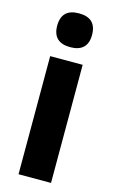

<svg xmlns="http://www.w3.org/2000/svg" viewBox="-119 -815 512 862"><g transform="rotate(15 137.0 -384.0)"><path d="M137 -768C85 -768 56 -744 56 -689C56 -635 86 -611 137 -611C188 -611 218 -635 218 -689C218 -743 190 -768 137 -768ZM212 -549H61V0H212Z"/></g></svg>

Font: Noto Sans Gujarati Condensed ExtraBold
Style: Regular
Weight: 800
Width: 3
Designer: Jelle Bosma - Monotype Design Team, Universal Thirst
Foundry: Monotype Imaging Inc.
Version: Version 2.106